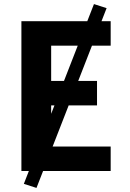

<svg xmlns="http://www.w3.org/2000/svg" viewBox="-20 -839 640 942"><path d="M85 0V-735H523V-615H231V-442H456V-322H231V-120H523V0ZM159 83 97 63 441 -819 503 -799Z"/></svg>

Font: Iosevka Aile Heavy
Style: Regular
Weight: 900
Designer: Belleve Invis
Foundry: Belleve Invis
Version: Version 31.1.0; ttfautohint (v1.8.4)